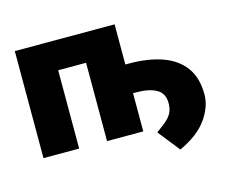

<svg xmlns="http://www.w3.org/2000/svg" viewBox="-97 -678 1122 945"><g transform="rotate(-15 464.5 -205.5)"><path d="M49.7 0V-545.5H558.2V-340.9H578.1Q672.9 -340.9 744.7 -315.9Q816.4 -290.8 856.4 -237.4Q896.3 -183.9 896.3 -98Q896.3 -36.2 852.3 26.3Q808.2 88.8 711.6 133.5L623.6 22.7Q648.8 4.3 669 -11.9Q689.3 -28.1 701.5 -48.1Q713.8 -68.2 714.5 -98Q716.3 -151.3 678.4 -172.9Q640.6 -194.6 578.1 -194.6H558.2V0H373.6V-399.1H231.5V0Z"/></g></svg>

Font: Inter UI Black
Style: Regular
Weight: 900
Designer: Rasmus Andersson
Foundry: rsms
Version: 3.2;8d6f07862